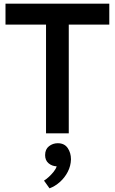

<svg xmlns="http://www.w3.org/2000/svg" viewBox="-20 -727 626 1047"><path d="M231 0V-593H10V-707H576V-593H355V0ZM250 300 220 258Q233 250 247 237Q261 224 273 209Q285 194 289 180Q263 179 244.5 163Q226 147 226 119Q226 87 247 70.5Q268 54 295 54Q331 54 349 80Q367 106 367 142Q366 178 349.5 210Q333 242 306.5 265.5Q280 289 250 300Z"/></svg>

Font: Onest SemiBold
Style: Regular
Weight: 600
Designer: Dmitri Voloshin, Andrey Kudryavtsev
Foundry: Dmitri Voloshin, Andrey Kudryavtsev
Version: Version 1.000;gftools[0.9.33]